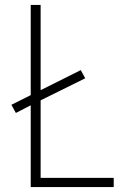

<svg xmlns="http://www.w3.org/2000/svg" viewBox="-20 -755 540 775"><path d="M104 0V-330L44 -299L26 -332L104 -371V-735H144V-391L306 -472L324 -439L144 -350V-37H439V0Z"/></svg>

Font: Iosevka SS04 Extralight
Style: Regular
Weight: 200
Monospace: yes
Designer: Belleve Invis
Foundry: Belleve Invis
Version: Version 19.0.0; ttfautohint (v1.8.4)